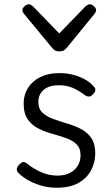

<svg xmlns="http://www.w3.org/2000/svg" viewBox="-20 -862 524 901"><path d="M246 19Q204 19 168 7.5Q132 -4 106 -20Q80 -36 65 -52Q58 -60 59 -69.5Q60 -79 71 -90Q80 -100 88 -101.5Q96 -103 106 -95Q140 -68 175.5 -53Q211 -38 249 -38Q282 -38 306 -49.5Q330 -61 344 -83Q358 -105 358 -133Q358 -167 338.5 -185.5Q319 -204 288.5 -214.5Q258 -225 224 -234.5Q190 -244 160 -259Q130 -274 110.5 -301.5Q91 -329 91 -377Q91 -417 111.5 -449.5Q132 -482 169.5 -500.5Q207 -519 257 -519Q296 -519 327.5 -510Q359 -501 382.5 -487Q406 -473 420 -456Q429 -447 427.5 -438Q426 -429 417 -420Q408 -410 399 -409Q390 -408 379 -415Q349 -438 320.5 -450Q292 -462 256 -462Q211 -462 185.5 -441Q160 -420 160 -384Q160 -351 179.5 -333Q199 -315 229 -304Q259 -293 293.5 -283Q328 -273 358.5 -257.5Q389 -242 408 -215Q427 -188 427 -142Q427 -101 408 -64Q389 -27 349 -4Q309 19 246 19ZM402 -842Q410 -842 420.5 -833Q431 -824 431 -814Q431 -811 430 -808Q429 -805 425 -799L293 -637Q287 -631 280 -626Q273 -621 258 -621Q244 -621 237 -626Q230 -631 225 -637L91 -799Q88 -805 86.5 -808Q85 -811 85 -814Q85 -824 95.5 -833Q106 -842 115 -842Q120 -842 125 -839Q130 -836 135 -832L258 -705L381 -832Q386 -836 391 -839Q396 -842 402 -842Z"/></svg>

Font: Playwrite CL Light
Style: Regular
Weight: 300
Designer: Veronika Burian, José Scaglione
Foundry: TypeTogether
Version: Version 1.002